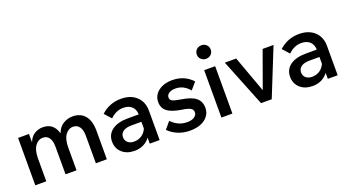

<svg xmlns="http://www.w3.org/2000/svg" viewBox="-55 -1315 3443 1904"><g transform="rotate(-20 1667.0 -363.0)"><path d="M830 0H714V-292Q714 -353 690 -385.5Q666 -418 625 -418Q575 -418 542.5 -372.5Q510 -327 510 -241V0H394V-292Q394 -353 371 -385.5Q348 -418 306 -418Q256 -418 223.5 -372.5Q191 -327 191 -241V0H75V-500H190V-410Q210 -465 250.5 -490.5Q291 -516 340 -516Q454 -516 486 -399Q509 -460 555 -488Q601 -516 655 -516Q738 -516 784 -460.5Q830 -405 830 -301Z M1120 16Q1038 16 988 -29Q938 -74 938 -146Q938 -223 998 -266.5Q1058 -310 1164 -310H1279Q1278 -363 1245.5 -393.5Q1213 -424 1155 -424Q1079 -424 1018 -363L954 -434Q1043 -516 1165 -516Q1266 -516 1326.5 -460Q1387 -404 1387 -310V0H1283V-63Q1256 -26 1214 -5Q1172 16 1120 16ZM1145 -72Q1192 -72 1227.5 -96.5Q1263 -121 1279 -161V-232H1173Q1118 -232 1086.5 -210.5Q1055 -189 1055 -150Q1055 -115 1079.5 -93.5Q1104 -72 1145 -72Z M1480 -74 1541 -147Q1572 -113 1614 -93Q1656 -73 1708 -73Q1754 -73 1782 -92Q1810 -111 1810 -140Q1810 -168 1785.5 -183Q1761 -198 1699 -207Q1594 -223 1548 -259Q1502 -295 1502 -358Q1502 -405 1528 -440.5Q1554 -476 1599.5 -496Q1645 -516 1704 -516Q1770 -516 1823.5 -493Q1877 -470 1917 -426L1854 -353Q1826 -388 1789 -407.5Q1752 -427 1707 -427Q1665 -427 1639.5 -410Q1614 -393 1614 -365Q1614 -341 1635.5 -329Q1657 -317 1720 -307Q1829 -291 1876 -252.5Q1923 -214 1923 -146Q1923 -97 1895.5 -60.5Q1868 -24 1819.5 -4Q1771 16 1706 16Q1636 16 1578 -8Q1520 -32 1480 -74Z M2170 -670Q2170 -640 2149 -619.5Q2128 -599 2097 -599Q2066 -599 2044.5 -619.5Q2023 -640 2023 -670Q2023 -701 2044.5 -721.5Q2066 -742 2097 -742Q2128 -742 2149 -721.5Q2170 -701 2170 -670ZM2155 0H2039V-500H2155Z M2570 0H2457L2257 -500H2377L2517 -115L2656 -500H2771Z M2999 16Q2917 16 2867 -29Q2817 -74 2817 -146Q2817 -223 2877 -266.5Q2937 -310 3043 -310H3158Q3157 -363 3124.5 -393.5Q3092 -424 3034 -424Q2958 -424 2897 -363L2833 -434Q2922 -516 3044 -516Q3145 -516 3205.5 -460Q3266 -404 3266 -310V0H3162V-63Q3135 -26 3093 -5Q3051 16 2999 16ZM3024 -72Q3071 -72 3106.5 -96.5Q3142 -121 3158 -161V-232H3052Q2997 -232 2965.5 -210.5Q2934 -189 2934 -150Q2934 -115 2958.5 -93.5Q2983 -72 3024 -72Z"/></g></svg>

Font: Wix Madefor Text SemiBold
Style: Regular
Weight: 600
Designer: Dalton Maag Ltd
Foundry: Dalton Maag Ltd
Version: Version 3.100